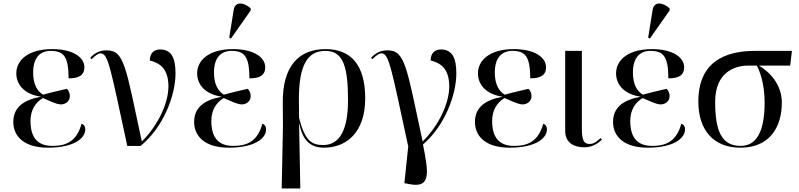

<svg xmlns="http://www.w3.org/2000/svg" viewBox="-20 -823 4505 1083"><path d="M251 10C399 10 461 -44 461 -93C461 -107 456 -120 440 -125C413 -26 354 0 276 0C191 0 152 -48 152 -141C152 -197 176 -243 222 -270C255 -256 296 -235 323 -234C348 -234 374 -250 374 -281C374 -292 371 -309 357 -322C333 -316 280 -305 223 -289C191 -308 167 -346 167 -414C167 -500 208 -536 266 -536C343 -536 366 -500 367 -381C431 -381 456 -402 456 -444C456 -497 396 -546 274 -546C141 -546 72 -485 72 -409C72 -340 125 -290 209 -278V-277C111 -259 55 -216 55 -135C55 -58 111 10 251 10Z M698 0H773C902 -105 970 -285 970 -409C970 -496 947 -544 883 -544C847 -544 825 -521 825 -482C884 -467 930 -434 930 -335C930 -244 874 -118 780 -25C688 -453 681 -539 581 -539C544 -539 516 -526 489 -497L496 -489C520 -512 534 -522 548 -522C591 -522 604 -433 698 0Z M1283 -606 1394 -764V-776C1356 -810 1306 -818 1298 -766L1273 -610ZM1271 10C1419 10 1481 -44 1481 -93C1481 -107 1476 -120 1460 -125C1433 -26 1374 0 1296 0C1211 0 1172 -48 1172 -141C1172 -197 1196 -243 1242 -270C1275 -256 1316 -235 1343 -234C1368 -234 1394 -250 1394 -281C1394 -292 1391 -309 1377 -322C1353 -316 1300 -305 1243 -289C1211 -308 1187 -346 1187 -414C1187 -500 1228 -536 1286 -536C1363 -536 1386 -500 1387 -381C1451 -381 1476 -402 1476 -444C1476 -497 1416 -546 1294 -546C1161 -546 1092 -485 1092 -409C1092 -340 1145 -290 1229 -278V-277C1131 -259 1075 -216 1075 -135C1075 -58 1131 10 1271 10Z M1569 240H1674L1667 -124H1669C1688 -22 1740 10 1807 10C1938 10 2040 -80 2040 -268C2040 -455 1961 -546 1817 -546C1662 -546 1573 -446 1575 -243L1576 -109ZM1803 -5C1741 -5 1700 -25 1667 -159L1666 -253C1664 -457 1715 -536 1815 -536C1915 -536 1943 -450 1943 -258C1943 -57 1876 -5 1803 -5Z M2282 0H2283L2261 210L2286 215C2409 240 2400 162 2366 -8C2489 -114 2554 -288 2554 -409C2554 -496 2531 -544 2467 -544C2431 -544 2409 -521 2409 -482C2468 -467 2514 -434 2514 -335C2514 -244 2458 -118 2364 -25C2272 -453 2265 -539 2165 -539C2128 -539 2100 -526 2073 -497L2080 -489C2104 -512 2118 -522 2132 -522C2175 -522 2188 -433 2282 0Z M2855 10C3003 10 3065 -44 3065 -93C3065 -107 3060 -120 3044 -125C3017 -26 2958 0 2880 0C2795 0 2756 -48 2756 -141C2756 -197 2780 -243 2826 -270C2859 -256 2900 -235 2927 -234C2952 -234 2978 -250 2978 -281C2978 -292 2975 -309 2961 -322C2937 -316 2884 -305 2827 -289C2795 -308 2771 -346 2771 -414C2771 -500 2812 -536 2870 -536C2947 -536 2970 -500 2971 -381C3035 -381 3060 -402 3060 -444C3060 -497 3000 -546 2878 -546C2745 -546 2676 -485 2676 -409C2676 -340 2729 -290 2813 -278V-277C2715 -259 2659 -216 2659 -135C2659 -58 2715 10 2855 10Z M3276 8C3325 8 3359 -19 3375 -36L3368 -44C3349 -28 3331 -11 3307 -11C3277 -11 3262 -25 3262 -96V-536H3168V-84C3168 -14 3223 8 3276 8Z M3646 -606 3757 -764V-776C3719 -810 3669 -818 3661 -766L3636 -610ZM3634 10C3782 10 3844 -44 3844 -93C3844 -107 3839 -120 3823 -125C3796 -26 3737 0 3659 0C3574 0 3535 -48 3535 -141C3535 -197 3559 -243 3605 -270C3638 -256 3679 -235 3706 -234C3731 -234 3757 -250 3757 -281C3757 -292 3754 -309 3740 -322C3716 -316 3663 -305 3606 -289C3574 -308 3550 -346 3550 -414C3550 -500 3591 -536 3649 -536C3726 -536 3749 -500 3750 -381C3814 -381 3839 -402 3839 -444C3839 -497 3779 -546 3657 -546C3524 -546 3455 -485 3455 -409C3455 -340 3508 -290 3592 -278V-277C3494 -259 3438 -216 3438 -135C3438 -58 3494 10 3634 10Z M4156 10C4322 10 4390 -106 4390 -245C4390 -344 4324 -416 4261 -453H4437L4447 -536H4239C4072 -536 3919 -476 3919 -250C3919 -88 4006 10 4156 10ZM4158 0C4049 0 4014 -86 4014 -249C4014 -416 4125 -453 4200 -453H4249C4266 -421 4293 -350 4293 -245C4293 -81 4247 0 4158 0Z"/></svg>

Font: Noto Serif Display
Style: Regular
Weight: 400
Designer: Monotype Design Team
Foundry: Monotype Imaging Inc.
Version: Version 2.009